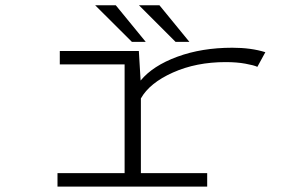

<svg xmlns="http://www.w3.org/2000/svg" viewBox="-20 -688 1090 708"><path d="M678.5 -533.5H627.5L492.5 -668.5H568ZM517.5 -533.5H466.5L331 -668.5H407ZM499.5 -49.5H744V0H192V-49.5H439.5V-450.5H200.5V-500H492L498.5 -391Q543.5 -445.5 633.8 -478.8Q724 -512 836.5 -512Q906 -512 958.5 -495.5L929 -441.5Q916.5 -447.5 884.8 -453.2Q853 -459 812 -459Q703.5 -459 617.5 -420.5Q531.5 -382 499.5 -325Z"/></svg>

Font: League Mono Extended UltraLight
Style: Regular
Weight: 200
Width: 9
Designer: Tyler Finck
Foundry: The League of Moveable Type / Tyler Finck
Version: Version 2.210